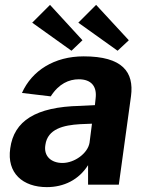

<svg xmlns="http://www.w3.org/2000/svg" viewBox="-20 -757 603 787"><path d="M185 -737 112 -664 273 -549 318 -592ZM374 -737 301 -664 462 -549 508 -592ZM172 10C242 10 303 -20 341 -80V0H467L517 -363C530 -462 482 -526 323 -526C203 -526 111 -468 70 -376L188 -362C221 -414 263 -432 303 -432C354 -432 378 -403 372 -354L369 -326L308 -323C126 -319 37 -261 22 -149C7 -47 74 10 172 10ZM236 -89C191 -89 158 -116 166 -163C175 -229 241 -244 308 -248L357 -250L347 -172C340 -129 286 -89 236 -89Z"/></svg>

Font: United Sans
Style: Bold Italic
Weight: 700
Italic angle: -8°
Designer: Pablo Impallari, Rodrigo Fuenzalida (Modified by Dan O. Williams)
Version: Version 1.000;PS 001.000;hotconv 1.0.88;makeotf.lib2.5.64775